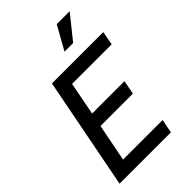

<svg xmlns="http://www.w3.org/2000/svg" viewBox="-269 -1030 1132 1132"><g transform="rotate(-45 297.0 -463.5)"><path d="M30 0H458L475 -86H145L191 -320H461L478 -407H208L248 -614H578L594 -700H166ZM351 -780H423L541 -927H433Z"/></g></svg>

Font: Uncut Sans Medium Italic
Style: Regular
Weight: 500
Italic angle: -11°
Designer: Kasper Nordkvist
Foundry: UNCUT.wtf
Version: Version 1.304;Glyphs 3.2 (3246)